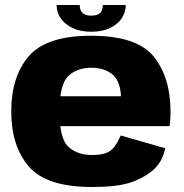

<svg xmlns="http://www.w3.org/2000/svg" viewBox="-20 -742 738 768"><path d="M348 6V-122Q289.5 -122 253.8 -154.5Q218 -187 218 -296Q218 -404.5 253.2 -437.8Q288.5 -471 344.5 -471Q401 -471 432.8 -441.5Q464.5 -412 464.5 -340.5L470.5 -357H201V-237.5H658.5Q662 -263.5 662 -296Q662 -432.5 594.8 -515.8Q527.5 -599 344 -599Q166 -599 95.5 -517.5Q25 -436 25 -296Q25 -157.5 95.5 -75.8Q166 6 348 6ZM348 -122V6Q443.5 6 496.5 -10.2Q549.5 -26.5 589.2 -59Q629 -91.5 641 -149L463 -200Q451 -173.5 438 -155.5Q425 -137.5 403.8 -129.8Q382.5 -122 348 -122ZM345 -615Q388 -615 419 -629.5Q450 -644 466.5 -668.2Q483 -692.5 483 -722H391Q391 -708 386.5 -698.5Q382 -689 371.8 -684.2Q361.5 -679.5 345 -679.5Q329.5 -679.5 319.5 -684.2Q309.5 -689 304.2 -698.2Q299 -707.5 299 -722H206.5Q206.5 -692.5 223.2 -668.2Q240 -644 271.2 -629.5Q302.5 -615 345 -615Z"/></svg>

Font: Anybody UltraCondensed Thin ExtraBold
Style: Regular
Weight: 800
Version: Version 1.111